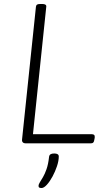

<svg xmlns="http://www.w3.org/2000/svg" viewBox="-20 -722 524 967"><path d="M109 0Q100 0 95 -5Q90 -10 91 -19L161 -688Q162 -696 167 -699Q172 -702 184 -702H192Q215 -702 213 -688L146 -46H443Q451 -46 454.5 -42Q458 -38 457 -28L455 -18Q454 -9 450 -4.5Q446 0 437 0ZM189 225Q183 225 178.5 223Q174 221 174 214Q174 207 180.5 196.5Q187 186 196.5 170Q206 154 214.5 129.5Q223 105 227 69Q228 59 234.5 55Q241 51 253 51Q276 51 276 66Q276 88 267 115Q258 142 244.5 167Q231 192 216 208.5Q201 225 189 225Z"/></svg>

Font: Asap ExtraLight
Style: Italic
Weight: 250
Italic angle: -6°
Version: Version 3.001